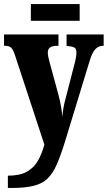

<svg xmlns="http://www.w3.org/2000/svg" viewBox="-23 -707 534 952"><path d="M16 164Q75 164 110 144.5Q145 125 165 90Q185 55 197 10L51 -434Q41 -464 30.5 -472Q20 -480 2 -480H-3V-536H267V-480H263Q236 -480 225 -471.5Q214 -463 214 -447Q214 -437 216.5 -424.5Q219 -412 223 -398L266 -240Q275 -206 280 -176.5Q285 -147 286 -127Q290 -173 299 -206L347 -392Q350 -402 353 -419Q356 -436 356 -447Q356 -466 345.5 -471.5Q335 -477 311 -479L307 -480V-536H491V-480H488Q466 -480 450.5 -464Q435 -448 423 -410L299 -4Q278 64 258.5 108.5Q239 153 212.5 178.5Q186 204 143.5 214.5Q101 225 35 225H16ZM130 -604V-687H372V-604Z"/></svg>

Font: Noto Serif ExtraCondensed Black
Style: Regular
Weight: 900
Width: 2
Designer: Monotype Design Team
Foundry: Monotype Imaging Inc.
Version: Version 2.015; ttfautohint (v1.8.4.7-5d5b)